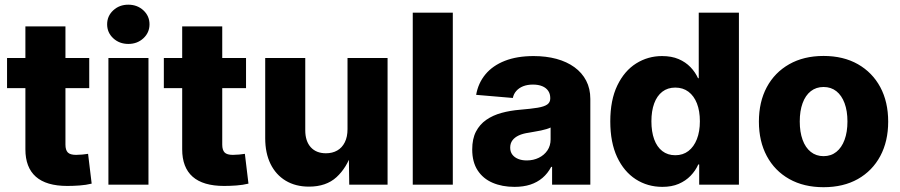

<svg xmlns="http://www.w3.org/2000/svg" viewBox="-20 -781 3808 812"><path d="M357.4 -535.6V-408.2H9.8V-535.6ZM87.4 -669.4H256.8V-169.4Q256.8 -146.5 266.8 -136.2Q276.9 -126 301.8 -126Q312 -126 328.6 -127.4Q345.2 -128.9 352.5 -130.4L367.7 -4.4Q343.8 1.5 316.9 3.4Q290 5.4 264.6 5.4Q175.8 5.4 131.6 -33.7Q87.4 -72.8 87.4 -149.4Z M438.5 0V-535.6H607.9V0ZM522.9 -595.2Q484.9 -595.2 459 -619.1Q433.1 -643.1 433.1 -678.2Q433.1 -713.4 459 -737.3Q484.9 -761.2 522.5 -761.2Q560.5 -761.2 586.4 -737.3Q612.3 -713.4 612.3 -678.2Q612.3 -643.1 586.4 -619.1Q560.5 -595.2 522.9 -595.2Z M1020.5 -535.6V-408.2H672.9V-535.6ZM750.5 -669.4H919.9V-169.4Q919.9 -146.5 929.9 -136.2Q939.9 -126 964.8 -126Q975.1 -126 991.7 -127.4Q1008.3 -128.9 1015.6 -130.4L1030.8 -4.4Q1006.8 1.5 980 3.4Q953.1 5.4 927.7 5.4Q838.9 5.4 794.7 -33.7Q750.5 -72.8 750.5 -149.4Z M1286.6 8.3Q1230 8.3 1188.2 -16.8Q1146.5 -42 1124 -87.9Q1101.6 -133.8 1101.6 -196.3V-535.6H1271V-230Q1271 -184.1 1294.2 -158.4Q1317.4 -132.8 1358.4 -132.8Q1385.7 -132.8 1406.2 -144.5Q1426.8 -156.2 1438.2 -179.2Q1449.7 -202.1 1449.7 -234.9V-535.6H1619.1V0H1457L1455.1 -137.7H1468.3Q1446.8 -71.8 1403.1 -31.7Q1359.4 8.3 1286.6 8.3Z M1895 -727.5V0H1725.6V-727.5Z M2155.8 9.3Q2103.5 9.3 2063.2 -8.1Q2022.9 -25.4 2000 -60.5Q1977.1 -95.7 1977.1 -148.9Q1977.1 -193.8 1992.9 -224.4Q2008.8 -254.9 2036.6 -274.2Q2064.5 -293.5 2101.1 -303.5Q2137.7 -313.5 2179.2 -316.9Q2225.6 -320.8 2253.7 -325.4Q2281.7 -330.1 2294.4 -339.1Q2307.1 -348.1 2307.1 -364.3V-366.7Q2307.1 -384.3 2298.3 -397Q2289.6 -409.7 2273.2 -416.5Q2256.8 -423.3 2233.9 -423.3Q2210.4 -423.3 2192.6 -416.3Q2174.8 -409.2 2163.6 -396.5Q2152.3 -383.8 2148.9 -366.7L1993.7 -379.9Q2002.4 -429.7 2033 -466.6Q2063.5 -503.4 2115 -523.7Q2166.5 -543.9 2236.8 -543.9Q2289.6 -543.9 2333.5 -532Q2377.4 -520 2409.4 -496.8Q2441.4 -473.6 2459 -439.9Q2476.6 -406.2 2476.6 -362.8V0H2314.9V-75.2H2311Q2296.4 -47.4 2274.2 -28.6Q2252 -9.8 2222.7 -0.2Q2193.4 9.3 2155.8 9.3ZM2207.5 -102.5Q2235.8 -102.5 2258.8 -113.8Q2281.7 -125 2295.2 -145Q2308.6 -165 2308.6 -191.4V-241.7Q2301.8 -238.3 2291.3 -235.1Q2280.8 -231.9 2268.1 -229.2Q2255.4 -226.6 2242.2 -224.4Q2229 -222.2 2215.8 -219.7Q2191.4 -216.3 2174.1 -208.3Q2156.7 -200.2 2147.2 -187.5Q2137.7 -174.8 2137.7 -156.7Q2137.7 -139.2 2146.7 -127.2Q2155.8 -115.2 2171.4 -108.9Q2187 -102.5 2207.5 -102.5Z M2781.2 9.3Q2718.8 9.3 2668.7 -22.9Q2618.7 -55.2 2589.8 -116.9Q2561 -178.7 2561 -267.6Q2561 -357.9 2590.8 -419.7Q2620.6 -481.4 2670.4 -512.7Q2720.2 -543.9 2779.8 -543.9Q2820.3 -543.9 2849.9 -531.2Q2879.4 -518.6 2899.9 -497.3Q2920.4 -476.1 2932.1 -450.2H2935.1V-727.5H3105V0H2937V-85.4H2933.1Q2921.4 -59.1 2900.6 -37.6Q2879.9 -16.1 2850.3 -3.4Q2820.8 9.3 2781.2 9.3ZM2835.9 -124.5Q2868.2 -124.5 2891.4 -142.3Q2914.6 -160.2 2927.2 -192.4Q2939.9 -224.6 2939.9 -268.1Q2939.9 -311.5 2927.5 -343.5Q2915 -375.5 2891.6 -393.1Q2868.2 -410.6 2835.9 -410.6Q2803.7 -410.6 2781 -393.1Q2758.3 -375.5 2746.6 -343.5Q2734.9 -311.5 2734.9 -268.1Q2734.9 -224.1 2746.6 -191.9Q2758.3 -159.7 2781 -142.1Q2803.7 -124.5 2835.9 -124.5Z M3462.9 10.7Q3379.4 10.7 3317.9 -23.9Q3256.3 -58.6 3222.9 -121.1Q3189.5 -183.6 3189.5 -266.6Q3189.5 -350.1 3222.9 -412.4Q3256.3 -474.6 3317.9 -509.5Q3379.4 -544.4 3462.9 -544.4Q3546.9 -544.4 3608.2 -509.5Q3669.4 -474.6 3702.9 -412.4Q3736.3 -350.1 3736.3 -266.6Q3736.3 -183.6 3702.9 -121.1Q3669.4 -58.6 3608.2 -23.9Q3546.9 10.7 3462.9 10.7ZM3462.9 -120.6Q3494.6 -120.6 3517.1 -138.7Q3539.6 -156.7 3551.8 -189.7Q3564 -222.7 3564 -267.1Q3564 -312 3551.8 -344.7Q3539.6 -377.4 3517.1 -395.3Q3494.6 -413.1 3462.9 -413.1Q3431.6 -413.1 3408.9 -395.3Q3386.2 -377.4 3374.3 -344.7Q3362.3 -312 3362.3 -267.1Q3362.3 -222.7 3374.3 -189.7Q3386.2 -156.7 3408.9 -138.7Q3431.6 -120.6 3462.9 -120.6Z"/></svg>

Font: Inter 20pt ExtraBold
Style: Regular
Weight: 800
Version: Version 4.001;git-66647c0bb